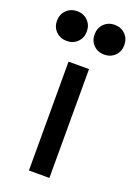

<svg xmlns="http://www.w3.org/2000/svg" viewBox="-181 -816 617 874"><g transform="rotate(20 127.0 -378.5)"><path d="M77.1 0V-527.3H176.3V0ZM36.1 -612.8Q5.4 -612.8 -15.4 -633.1Q-36.1 -653.3 -36.1 -684.6Q-36.1 -715.8 -15.4 -736.3Q5.4 -756.8 36.1 -756.8Q67.4 -756.8 87.9 -736.3Q108.4 -715.8 108.4 -684.6Q108.4 -653.3 87.9 -633.1Q67.4 -612.8 36.1 -612.8ZM217.8 -612.8Q187 -612.8 166.5 -633.1Q146 -653.3 146 -684.6Q146 -715.8 166.5 -736.3Q187 -756.8 217.8 -756.8Q249 -756.8 269.5 -736.3Q290 -715.8 290 -684.6Q290 -653.3 269.5 -633.1Q249 -612.8 217.8 -612.8Z"/></g></svg>

Font: Schibsted Grotesk Medium
Style: Regular
Weight: 500
Designer: Bakken & Baeck AS, Henrik Kongsvoll
Foundry: Schibsted ASA
Version: Version 1.100;gftools[0.9.25]